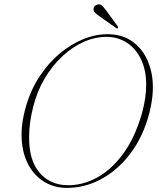

<svg xmlns="http://www.w3.org/2000/svg" viewBox="-20 -872 750 903"><path d="M494.5 -711Q569.5 -709 621.8 -661.5Q674 -614 692 -531Q710 -448 682 -339Q653 -228.5 592.5 -149Q532 -69.5 452.5 -27.8Q373 14 285.5 11.5Q230.5 9.5 186 -18.2Q141.5 -46 114 -96.2Q86.5 -146.5 82 -216.2Q77.5 -286 102 -371Q124 -448 165.2 -511.2Q206.5 -574.5 260.2 -619.8Q314 -665 374.2 -689Q434.5 -713 494.5 -711ZM294.5 -1Q366 1 434.5 -35.8Q503 -72.5 558.5 -147.8Q614 -223 647 -337Q668 -412 667.5 -474.5Q667 -545 642.5 -594.5Q618 -644 577.5 -670.5Q537 -697 487.5 -698.5Q431 -700 376 -676Q321 -652 273 -607.2Q225 -562.5 189.2 -501.5Q153.5 -440.5 136 -369Q126 -330 121.5 -295.2Q117 -260.5 117 -229.5Q115.5 -119.5 164.8 -61.2Q214 -3 294.5 -1ZM478.5 -824 534 -747.5Q537.5 -742.5 534 -740Q530 -736.5 526.5 -740L445.5 -797Q434.5 -805 427.2 -812.2Q420 -819.5 420 -828.5Q419.5 -846 440 -851Q451.5 -853.5 459.5 -845.8Q467.5 -838 478.5 -824Z"/></svg>

Font: Fraunces 72pt Thin
Style: Italic
Weight: 100
Italic angle: -16°
Version: Version 1.000;[b76b70a41]